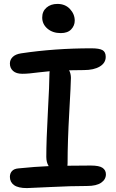

<svg xmlns="http://www.w3.org/2000/svg" viewBox="-20 -939 594 986"><path d="M292 -769Q250.5 -769 223.6 -792Q196.8 -814.9 196.8 -849.1Q196.8 -880.9 218.8 -899.9Q240.7 -918.9 274.9 -918.9Q314.9 -918.9 339.4 -892.6Q363.8 -866.2 363.8 -833Q363.8 -807.6 345.7 -788.3Q327.6 -769 292 -769ZM118.2 26.9Q73.2 26.9 52 11.5Q30.8 -3.9 30.8 -30.8Q30.8 -48.8 41.5 -60.5Q52.2 -72.3 74.2 -74.2Q160.2 -83 230 -85.9Q217.8 -105 217.8 -132.8Q217.8 -216.8 225.8 -362.8Q233.9 -508.8 233.9 -560.1Q233.9 -569.3 234.9 -573.2Q210.4 -571.3 181.2 -567.6Q151.9 -564 132.3 -562Q112.8 -560.1 94.2 -560.1Q63.5 -560.1 47.1 -574.7Q30.8 -589.4 30.8 -612.8Q30.8 -632.3 45.2 -646.5Q59.6 -660.6 87.9 -665Q260.7 -690.9 449.2 -690.9Q490.2 -690.9 506.6 -681.4Q522.9 -671.9 522.9 -647Q522.9 -615.7 492.4 -597.4Q461.9 -579.1 410.2 -579.1Q356.9 -579.1 335 -578.1Q344.2 -560.5 344.2 -539.1Q344.2 -511.7 335.7 -362.3Q327.1 -212.9 327.1 -101.1Q327.1 -91.8 326.2 -87.9Q363.3 -88.9 445.8 -88.9Q489.7 -88.9 506.8 -76.9Q523.9 -64.9 523.9 -43.9Q523.9 -17.6 499.5 -0.7Q475.1 16.1 426.8 16.1Q344.7 16.1 238.5 21.5Q132.3 26.9 118.2 26.9Z"/></svg>

Font: Shantell Sans Bouncy
Style: Regular
Weight: 500
Designer: Stephen Nixon, Anya Danilova, Shantell Martin
Foundry: Arrow Type
Version: Version 1.006;[9816181b4]